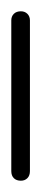

<svg xmlns="http://www.w3.org/2000/svg" viewBox="-20 -320 73 340"><path d="M0 -17H33V-284H0ZM17 -33Q9 -33 4.5 -28.5Q0 -24 0 -17Q0 -9 4.5 -4.5Q9 0 17 0Q24 0 28.5 -4.5Q33 -9 33 -17Q33 -24 28.5 -28.5Q24 -33 17 -33ZM17 -300Q9 -300 4.5 -295.5Q0 -291 0 -284Q0 -276 4.5 -271.5Q9 -267 17 -267Q24 -267 28.5 -271.5Q33 -276 33 -284Q33 -291 28.5 -295.5Q24 -300 17 -300Z"/></svg>

Font: Wavefont Light
Style: Regular
Weight: 300
Version: Version 3.004;gftools[0.9.33]